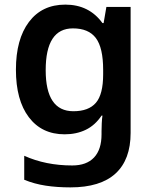

<svg xmlns="http://www.w3.org/2000/svg" viewBox="-20 -572 666 832"><path d="M263 -552Q366 -552 424 -472H429L441 -542H546V4Q546 120 480.5 180Q415 240 285 240Q227 240 178 232.5Q129 225 85 207V103Q178 145 293 145Q355 145 387.5 110.5Q420 76 420 10V-4Q420 -19 421 -39Q422 -59 424 -71H420Q392 -29 351.5 -9.5Q311 10 260 10Q161 10 105 -64Q49 -138 49 -270Q49 -402 105.5 -477Q162 -552 263 -552ZM296 -449Q178 -449 178 -268Q178 -90 298 -90Q364 -90 395.5 -126.5Q427 -163 427 -250V-269Q427 -365 395.5 -407Q364 -449 296 -449Z"/></svg>

Font: Noto Sans SemiBold
Style: Regular
Weight: 600
Designer: Monotype Design Team
Foundry: Monotype Imaging Inc.
Version: Version 2.007